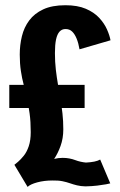

<svg xmlns="http://www.w3.org/2000/svg" viewBox="-20 -702 458 734"><path d="M85.5 12.5 35 -72Q39 -75 49 -83.5Q59 -92 70.8 -106.5Q82.5 -121 90 -143.2Q97.5 -165.5 97.5 -197Q97.5 -237 93.2 -268Q89 -299 83.2 -325.5Q77.5 -352 70.8 -377.2Q64 -402.5 59.8 -430.8Q55.5 -459 55.5 -493.5Q55.5 -530 63.8 -563.8Q72 -597.5 91.8 -624Q111.5 -650.5 145.2 -666.2Q179 -682 230 -682Q276.5 -682 308 -668.5Q339.5 -655 359 -634Q378.5 -613 388.8 -590Q399 -567 402.5 -548L284 -513.5Q280 -537 273 -554.2Q266 -571.5 256 -581.2Q246 -591 230.5 -591Q216.5 -591 207.5 -581Q198.5 -571 194.2 -550.8Q190 -530.5 190 -499Q190 -465 193.5 -435.2Q197 -405.5 201.8 -378Q206.5 -350.5 211 -323.8Q215.5 -297 218.8 -268.2Q222 -239.5 222 -207.5Q222 -173 211.5 -144Q201 -115 187 -94.5Q195 -96.5 203 -97.5Q211 -98.5 219 -98.5Q233.5 -98.5 245.2 -96.2Q257 -94 267.5 -90Q278 -86 288.2 -83.8Q298.5 -81.5 308.5 -80.5Q327 -81.5 340.5 -84.2Q354 -87 363 -92L401.5 -1Q399 0 385.8 2.5Q372.5 5 352 7.5Q331.5 10 306.5 10.5Q288.5 10 274.2 6.5Q260 3 247.2 -1.5Q234.5 -6 218.8 -9.2Q203 -12.5 179.5 -12Q149 -12 122.2 -4.8Q95.5 2.5 85.5 12.5ZM15.5 -289V-377.5H303.5V-289Z"/></svg>

Font: Anybody ExtraCondensed
Style: Bold
Weight: 700
Width: 2
Version: Version 1.113;gftools[0.9.25]